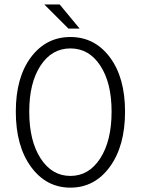

<svg xmlns="http://www.w3.org/2000/svg" viewBox="-20 -840 640 872"><path d="M291 -710 181.2 -819.8H251L341.8 -710ZM51.8 -333Q51.8 -488.3 120.6 -580.1Q189.5 -671.9 299.8 -671.9Q410.2 -671.9 479 -579.8Q547.9 -487.8 547.9 -333Q547.9 -176.8 478.8 -82.3Q409.7 12.2 299.8 12.2Q189.9 12.2 120.8 -82.3Q51.8 -176.8 51.8 -333ZM486.8 -333Q486.8 -463.9 435.5 -542Q384.3 -620.1 299.8 -620.1Q215.3 -620.1 164.1 -542Q112.8 -463.9 112.8 -333Q112.8 -200.7 164.3 -120.8Q215.8 -41 299.8 -41Q383.8 -41 435.3 -120.8Q486.8 -200.7 486.8 -333Z"/></svg>

Font: Office Code Pro D Light
Style: Regular
Weight: 300
Designer: Nathan Rutzky & Paul D. Hunt
Foundry: Adobe Systems Incorporated
Version: Version 1.004;PS 001.004;hotconv 1.0.70;makeotf.lib2.5.58329